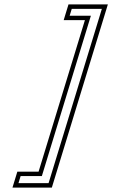

<svg xmlns="http://www.w3.org/2000/svg" viewBox="-20 -686 544 868"><path d="M154.4 90H58.4L36.4 162H214.4L467.6 -666H289.6L267.9 -595H363.9ZM169.2 110 390.9 -615H294.9L304.4 -646H440.5L199.6 142H63.5L73.2 110Z"/></svg>

Font: Din Kursivschrift
Style: EngGhost
Weight: 400
Version: Version 1.089